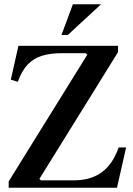

<svg xmlns="http://www.w3.org/2000/svg" viewBox="-20 -886 627 906"><path d="M21 0V-30L392 -628L384 -635H271Q218 -635 178.5 -623Q139 -611 111 -582Q83 -553 64 -500L31 -510L67 -670H537V-640L166 -42L173 -35H328Q408 -35 460 -73Q512 -111 540 -190H575L532 0ZM457 -866 300 -721H270L324 -866Z"/></svg>

Font: Brygada 1918 SemiBold
Style: Regular
Weight: 600
Designer: Mateusz Machalski | Borys Kosmynka | Przemek Hoffer
Foundry: NIEPODLEGLA 2018
Version: Version 3.006